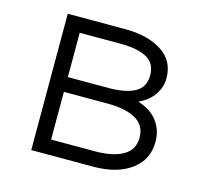

<svg xmlns="http://www.w3.org/2000/svg" viewBox="-77 -567 699 653"><g transform="rotate(15 272.0 -240.0)"><path d="M85 0V-480H289Q366.5 -480 416.2 -448.2Q466 -416.5 466 -355Q466 -323 447.5 -296Q429 -269 394 -253.5Q440 -239 463 -208.2Q486 -177.5 486 -136Q486 -73 436.2 -36.5Q386.5 0 303 0ZM284 -428H141V-272H284Q344 -272 377 -290Q410 -308 410 -350Q410 -392 377.5 -410Q345 -428 284 -428ZM141 -52H295Q359 -52 394.5 -72.8Q430 -93.5 430 -136Q430 -179 394.5 -199.5Q359 -220 295 -220H141Z"/></g></svg>

Font: Geologica Thin
Style: Regular
Weight: 100
Designer: Sindre Bremnes, Frode Helland
Foundry: Monokrom Skriftforlag AS
Version: Version 1.010; ttfautohint (v1.8.4.7-5d5b);gftools[0.9.28]